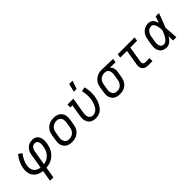

<svg xmlns="http://www.w3.org/2000/svg" viewBox="178 -1967 3394 3394"><g transform="rotate(-45 1875.0 -270.0)"><path d="M241 215 276 5Q241 2 208.5 -8Q176 -18 148.5 -36.5Q121 -55 100 -81Q79 -107 69 -139Q59 -171 57.5 -206Q56 -241 62 -277Q72 -341 102 -403.5Q132 -466 176 -520L241 -475Q205 -428 179 -375Q153 -322 144 -267Q138 -230 143 -194Q148 -158 168 -130.5Q188 -103 220 -87.5Q252 -72 288 -68L333 -343Q337 -366 344.5 -388.5Q352 -411 365 -432Q378 -453 396 -470.5Q414 -488 435.5 -499.5Q457 -511 480.5 -515.5Q504 -520 527 -520Q555 -520 580.5 -512.5Q606 -505 625.5 -488Q645 -471 656 -447.5Q667 -424 671.5 -398Q676 -372 675 -344.5Q674 -317 670 -289Q663 -252 651.5 -215Q640 -178 619.5 -144.5Q599 -111 570.5 -82.5Q542 -54 507 -34.5Q472 -15 434.5 -5Q397 5 360 7L325 215ZM372 -68Q400 -72 426.5 -81.5Q453 -91 477 -108Q501 -125 521 -147Q541 -169 554 -194.5Q567 -220 575 -246.5Q583 -273 587 -300Q590 -317 591.5 -333.5Q593 -350 591.5 -365.5Q590 -381 585 -396Q580 -411 570.5 -423Q561 -435 546 -440.5Q531 -446 515 -446Q502 -446 488 -442Q474 -438 463 -429Q452 -420 444 -408Q436 -396 430 -383.5Q424 -371 421 -357.5Q418 -344 416 -331Z M1004 8Q973 8 943 2Q913 -4 888.5 -19Q864 -34 846.5 -57.5Q829 -81 820.5 -109Q812 -137 813 -168Q814 -199 819 -230L835 -330Q840 -357 849 -383.5Q858 -410 874 -433.5Q890 -457 913 -476Q936 -495 962 -507Q988 -519 1015 -523.5Q1042 -528 1069 -528Q1100 -528 1130 -522Q1160 -516 1184.5 -501Q1209 -486 1226.5 -462.5Q1244 -439 1252.5 -411Q1261 -383 1260.5 -352Q1260 -321 1255 -290L1238 -190Q1234 -163 1225 -136.5Q1216 -110 1199.5 -86.5Q1183 -63 1160.5 -44Q1138 -25 1112 -13Q1086 -1 1058.5 3.5Q1031 8 1004 8ZM1004 -65Q1022 -65 1041 -69Q1060 -73 1077 -81.5Q1094 -90 1108 -103.5Q1122 -117 1132 -133Q1142 -149 1148 -166.5Q1154 -184 1157 -202L1174 -302Q1177 -321 1177.5 -340Q1178 -359 1174 -376.5Q1170 -394 1161 -409.5Q1152 -425 1138 -435.5Q1124 -446 1106 -450.5Q1088 -455 1069 -455Q1051 -455 1032.5 -451Q1014 -447 997 -438.5Q980 -430 965.5 -416.5Q951 -403 941 -387Q931 -371 925 -353.5Q919 -336 916 -318L900 -218Q897 -199 896 -180Q895 -161 899.5 -143.5Q904 -126 912.5 -110.5Q921 -95 935.5 -84.5Q950 -74 967.5 -69.5Q985 -65 1004 -65Z M1599 8Q1569 8 1540.5 1Q1512 -6 1489 -21.5Q1466 -37 1450.5 -60.5Q1435 -84 1427.5 -112Q1420 -140 1421 -170Q1422 -200 1427 -230L1463 -447H1412L1411 -520H1558L1508 -218Q1505 -200 1504 -182Q1503 -164 1506 -146.5Q1509 -129 1516 -113.5Q1523 -98 1535.5 -87Q1548 -76 1564.5 -70.5Q1581 -65 1599 -65Q1623 -65 1647.5 -75Q1672 -85 1690.5 -103.5Q1709 -122 1722 -144Q1735 -166 1744.5 -189.5Q1754 -213 1760.5 -236.5Q1767 -260 1771 -284Q1780 -341 1777 -396.5Q1774 -452 1759 -504L1839 -523Q1856 -464 1860 -400.5Q1864 -337 1853 -272Q1847 -240 1837.5 -207.5Q1828 -175 1813 -143.5Q1798 -112 1777 -83Q1756 -54 1728 -32.5Q1700 -11 1666 -1.5Q1632 8 1599 8ZM1652 -600 1690 -755H1774L1721 -600Z M2203 8Q2172 8 2142 2Q2112 -4 2087.5 -19Q2063 -34 2046 -57.5Q2029 -81 2020.5 -109Q2012 -137 2013 -168Q2014 -199 2019 -230L2035 -330Q2040 -356 2048.5 -382Q2057 -408 2073.5 -431.5Q2090 -455 2112 -473.5Q2134 -492 2159.5 -504Q2185 -516 2212 -522Q2239 -528 2265 -528H2281L2554 -520L2542 -447L2403 -451Q2419 -437 2430 -418.5Q2441 -400 2446.5 -379Q2452 -358 2451.5 -335.5Q2451 -313 2447 -290L2430 -190Q2426 -164 2417.5 -138Q2409 -112 2393.5 -88Q2378 -64 2356 -45Q2334 -26 2309 -13.5Q2284 -1 2256.5 3.5Q2229 8 2203 8ZM2204 -66Q2222 -66 2239.5 -69.5Q2257 -73 2273.5 -82Q2290 -91 2303 -104.5Q2316 -118 2326 -134Q2336 -150 2341 -167.5Q2346 -185 2349 -202L2366 -302Q2369 -320 2369.5 -337.5Q2370 -355 2367.5 -372Q2365 -389 2358 -404Q2351 -419 2339.5 -430.5Q2328 -442 2312 -447.5Q2296 -453 2278 -454L2269 -455H2260Q2243 -455 2225.5 -450Q2208 -445 2191.5 -436Q2175 -427 2162 -414Q2149 -401 2139.5 -385Q2130 -369 2124.5 -352Q2119 -335 2116 -318L2100 -218Q2097 -199 2096 -180Q2095 -161 2099.5 -143.5Q2104 -126 2112 -110.5Q2120 -95 2134.5 -84.5Q2149 -74 2167 -70Q2185 -66 2204 -66Z M2913 0Q2892 0 2871.5 -3.5Q2851 -7 2833 -15.5Q2815 -24 2802 -39Q2789 -54 2782 -72.5Q2775 -91 2774.5 -112Q2774 -133 2777 -155L2826 -447H2657L2669 -520H3091L3079 -447H2910L2861 -155Q2859 -140 2859.5 -125Q2860 -110 2866 -98Q2872 -86 2885 -80Q2898 -74 2913 -74H3017V0Z M3371 8Q3341 8 3313.5 1Q3286 -6 3264 -22.5Q3242 -39 3228.5 -63Q3215 -87 3209 -114.5Q3203 -142 3204.5 -171Q3206 -200 3211 -230L3227 -330Q3231 -355 3239 -380Q3247 -405 3260.5 -428.5Q3274 -452 3293.5 -471.5Q3313 -491 3336 -504Q3359 -517 3385 -522.5Q3411 -528 3437 -528Q3464 -528 3488.5 -517.5Q3513 -507 3530 -488.5Q3547 -470 3557 -446.5Q3567 -423 3575 -398Q3585 -428 3595 -458.5Q3605 -489 3616 -520H3699Q3674 -453 3649.5 -386Q3625 -319 3597 -252Q3603 -190 3606.5 -126.5Q3610 -63 3615 0H3532Q3531 -28 3531 -56Q3531 -84 3530 -112Q3517 -89 3501 -68Q3485 -47 3465 -29.5Q3445 -12 3420 -2Q3395 8 3371 8ZM3372 -66Q3392 -66 3412 -78Q3432 -90 3446.5 -107Q3461 -124 3472.5 -143.5Q3484 -163 3493.5 -183Q3503 -203 3511.5 -223.5Q3520 -244 3527 -264Q3527 -284 3525 -303.5Q3523 -323 3520 -342.5Q3517 -362 3512 -380.5Q3507 -399 3497.5 -415.5Q3488 -432 3472.5 -443Q3457 -454 3437 -454Q3420 -454 3403.5 -450Q3387 -446 3372.5 -435.5Q3358 -425 3347 -411.5Q3336 -398 3328 -382.5Q3320 -367 3315.5 -350.5Q3311 -334 3308 -318L3292 -218Q3289 -200 3287.5 -183Q3286 -166 3288.5 -149Q3291 -132 3296 -116.5Q3301 -101 3311.5 -89Q3322 -77 3338 -71.5Q3354 -66 3372 -66Z"/></g></svg>

Font: Iosevka Etoile
Style: Italic
Weight: 400
Italic angle: -9°
Designer: Belleve Invis
Foundry: Belleve Invis
Version: Version 22.1.2; ttfautohint (v1.8.4)